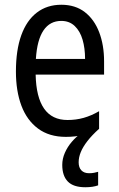

<svg xmlns="http://www.w3.org/2000/svg" viewBox="-20 -566 502 808"><path d="M311 117Q311 139 322.5 151Q334 163 355 163Q367 163 376.5 161Q386 159 393 157V214Q382 218 368.5 220Q355 222 339 222Q289 222 265.5 198Q242 174 242 128Q242 102 253 77Q264 52 282 31Q300 10 321 -5L397 -24Q367 3 348 27.5Q329 52 320 74Q311 96 311 117ZM238 -546Q297 -546 337 -515Q377 -484 397.5 -430Q418 -376 418 -308V-252H130Q132 -157 165.5 -109Q199 -61 264 -61Q300 -61 332 -70Q364 -79 397 -98V-24Q365 -7 331.5 1.5Q298 10 257 10Q187 10 140 -25Q93 -60 70 -121.5Q47 -183 47 -265Q47 -355 69.5 -417.5Q92 -480 135 -513Q178 -546 238 -546ZM238 -478Q190 -478 163 -438Q136 -398 131 -318H338Q338 -363 327.5 -399Q317 -435 294.5 -456.5Q272 -478 238 -478Z"/></svg>

Font: Noto Sans Arabic Condensed
Style: Regular
Weight: 400
Width: 3
Designer: Monotype Design Team, Nadine Chahine, Nizar Qandah and Khaled Hosny
Foundry: Monotype Imaging Inc.
Version: Version 2.012